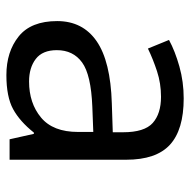

<svg xmlns="http://www.w3.org/2000/svg" viewBox="-17 -568 595 601"><g transform="rotate(90 280.5 -267.5)"><path d="M288 -545Q386 -545 433 -502Q480 -459 480 -365V0H416L399 -76H395Q360 -32 321.5 -11Q283 10 215 10Q142 10 94 -28.5Q46 -67 46 -149Q46 -229 109 -272.5Q172 -316 303 -320L394 -323V-355Q394 -422 365 -448Q336 -474 283 -474Q241 -474 203 -461.5Q165 -449 132 -433L105 -499Q140 -518 188 -531.5Q236 -545 288 -545ZM314 -259Q214 -255 175.5 -227Q137 -199 137 -148Q137 -103 164.5 -82Q192 -61 235 -61Q303 -61 348 -98.5Q393 -136 393 -214V-262Z"/></g></svg>

Font: Noto Sans Buhid
Style: Regular
Weight: 400
Designer: Monotype Design Team
Foundry: Monotype Imaging Inc.
Version: Version 2.001